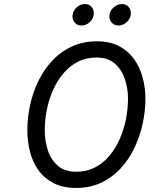

<svg xmlns="http://www.w3.org/2000/svg" viewBox="-20 -916 738 948"><path d="M356 12Q291 12 245 -11.5Q199 -35 170.2 -75Q141.5 -115 128.2 -166.2Q115 -217.5 115 -273Q115 -334 128.5 -396.5Q142 -459 169.2 -515.5Q196.5 -572 237.8 -616.2Q279 -660.5 334.2 -686.2Q389.5 -712 459 -712Q523 -712 568.5 -688Q614 -664 642.5 -623.5Q671 -583 684.5 -532.5Q698 -482 698 -429Q698 -367 684.2 -304.2Q670.5 -241.5 643.2 -184.8Q616 -128 575 -83.8Q534 -39.5 479.2 -13.8Q424.5 12 356 12ZM356 -68Q407.5 -68 448.5 -89Q489.5 -110 520 -146.5Q550.5 -183 571 -229.5Q591.5 -276 601.8 -327.2Q612 -378.5 612 -429Q612 -479 596.5 -525.5Q581 -572 547 -602Q513 -632 457 -632Q405 -632 364 -610.8Q323 -589.5 292.2 -552.8Q261.5 -516 241.2 -469.8Q221 -423.5 211 -372.8Q201 -322 201 -273Q201 -220 216.5 -173.2Q232 -126.5 266 -97.2Q300 -68 356 -68ZM565 -790Q545.5 -790 532.8 -803.2Q520 -816.5 520 -835Q520 -860.5 539.5 -878.2Q559 -896 582 -896Q601.5 -896 613.8 -883Q626 -870 626 -851Q626 -834 617.2 -820.2Q608.5 -806.5 594.5 -798.2Q580.5 -790 565 -790ZM382 -790Q362.5 -790 350.2 -803.2Q338 -816.5 338 -835Q338 -852 346.8 -865.8Q355.5 -879.5 369.5 -887.8Q383.5 -896 399 -896Q419.5 -896 431.2 -883Q443 -870 443 -851Q443 -825.5 424.5 -807.8Q406 -790 382 -790Z"/></svg>

Font: Overpass
Style: Italic
Weight: 400
Italic angle: -10°
Designer: Delve Withrington, Dave Bailey, Thomas Jockin
Foundry: Delve Fonts LLC
Version: Version 4.000